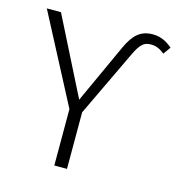

<svg xmlns="http://www.w3.org/2000/svg" viewBox="-104 -787 814 878"><g transform="rotate(15 303.0 -348.0)"><path d="M232 0H292V-268L442 -583C467 -635 484 -649 516 -649C544 -649 562 -638 581 -623L606 -658C581 -679 553 -696 513 -696C456 -696 423 -667 393 -602L264 -320L80 -685H13L232 -267Z"/></g></svg>

Font: FiraGO Light
Style: Regular
Weight: 300
Designer: bBox Type
Foundry: bBox Type GmbH
Version: Version 1.001;PS 001.001;hotconv 1.0.88;makeotf.lib2.5.64775